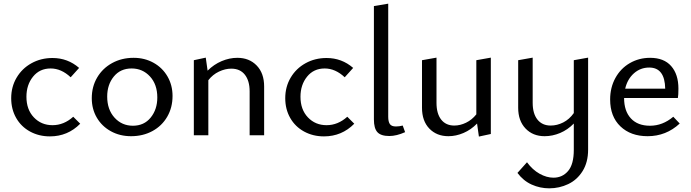

<svg xmlns="http://www.w3.org/2000/svg" viewBox="-20 -737 3763 1046"><path d="M41 -202Q41 -264 70.5 -314Q100 -364 151.5 -392.5Q203 -421 266 -421Q349 -421 411 -367L365 -316Q314 -364 256 -364Q196 -364 160 -319.5Q124 -275 124 -210Q124 -140 164.5 -97.5Q205 -55 266 -55Q328 -55 379 -101L417 -63Q349 6 252 6Q192 6 143.5 -20.5Q95 -47 68 -94.5Q41 -142 41 -202Z M480 -202Q480 -265 509.5 -315Q539 -365 591 -393.5Q643 -422 708 -422Q768 -422 816.5 -395Q865 -368 892.5 -320.5Q920 -273 920 -214Q920 -151 891 -101Q862 -51 810.5 -23Q759 5 694 5Q633 5 584 -22Q535 -49 507.5 -96Q480 -143 480 -202ZM837 -206Q837 -277 797 -320.5Q757 -364 697 -364Q636 -364 600 -320Q564 -276 564 -211Q564 -140 604 -96Q644 -52 704 -52Q765 -52 801 -96.5Q837 -141 837 -206Z M1419 -266V0H1340V-239Q1340 -297 1314 -330Q1288 -363 1240 -363Q1207 -363 1173 -347Q1139 -331 1115 -300V0H1036V-409L1101 -423L1111 -352Q1145 -386 1187.5 -404Q1230 -422 1273 -422Q1338 -422 1378.5 -380Q1419 -338 1419 -266Z M1534 -202Q1534 -264 1563.5 -314Q1593 -364 1644.5 -392.5Q1696 -421 1759 -421Q1842 -421 1904 -367L1858 -316Q1807 -364 1749 -364Q1689 -364 1653 -319.5Q1617 -275 1617 -210Q1617 -140 1657.5 -97.5Q1698 -55 1759 -55Q1821 -55 1872 -101L1910 -63Q1842 6 1745 6Q1685 6 1636.5 -20.5Q1588 -47 1561 -94.5Q1534 -142 1534 -202Z M2017 -86V-704L2095 -717V-101Q2095 -74 2104 -61Q2113 -48 2137 -48Q2155 -48 2174 -53L2187 -17Q2140 4 2101 4Q2055 4 2036 -17Q2017 -38 2017 -86Z M2654 -423V-7L2589 7L2579 -64Q2546 -30 2505 -12.5Q2464 5 2423 5Q2359 5 2319 -36.5Q2279 -78 2279 -150V-409L2358 -423V-177Q2358 -118 2383.5 -85.5Q2409 -53 2455 -53Q2487 -53 2519 -68.5Q2551 -84 2575 -114V-409Z M3184 -423V78Q3184 147 3154 195Q3124 243 3075.5 266Q3027 289 2972 289Q2922 289 2876.5 268.5Q2831 248 2799 205L2851 147Q2881 188 2919.5 209.5Q2958 231 2995 231Q3044 231 3075 194.5Q3106 158 3106 80V-64Q3073 -30 3031.5 -12.5Q2990 5 2947 5Q2883 5 2843 -37Q2803 -79 2803 -150V-409L2882 -423V-177Q2882 -118 2908 -85.5Q2934 -53 2980 -53Q3015 -53 3048.5 -70Q3082 -87 3106 -121V-409Z M3683 -64Q3609 5 3508 5Q3416 5 3360 -48.5Q3304 -102 3304 -195Q3304 -260 3332.5 -312Q3361 -364 3411 -393Q3461 -422 3522 -422Q3597 -422 3636.5 -377Q3676 -332 3676 -254Q3676 -219 3673 -203H3380Q3380 -132 3417 -92Q3454 -52 3521 -52Q3590 -52 3648 -101ZM3386 -254H3604Q3602 -369 3517 -369Q3469 -369 3433.5 -337.5Q3398 -306 3386 -254Z"/></svg>

Font: Ysabeau Infant Medium
Style: Regular
Weight: 500
Designer: Christian Thalmann (Catharsis Fonts)
Version: Version 0.003